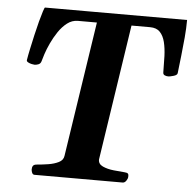

<svg xmlns="http://www.w3.org/2000/svg" viewBox="-51 -744 795 794"><g transform="rotate(5 347.0 -346.5)"><path d="M107.4 -21.5Q107.4 -30.8 111.3 -36.4Q115.2 -42 126 -43Q149.4 -44.9 174.1 -48.8Q198.7 -52.7 217 -61.8Q235.4 -70.8 237.8 -88.9L323.2 -649.9H244.6Q220.2 -649.9 200.2 -634.5Q180.2 -619.1 164.3 -595.5Q148.4 -571.8 136.7 -546.6Q125 -521.5 118.2 -500.5Q111.3 -479.5 108.9 -469.7Q106 -460.4 97.7 -457Q89.4 -453.6 81.5 -453.6Q78.1 -453.6 69.8 -455.3Q61.5 -457 54.4 -460.9Q47.4 -464.8 48.3 -470.2Q51.3 -489.3 57.4 -517.6Q63.5 -545.9 70.3 -576.2Q77.1 -606.4 84.2 -633.1Q91.3 -659.7 96.7 -676.3Q102.1 -692.9 104 -692.9H693.8Q693.8 -659.2 690.4 -620.4Q687 -581.5 682.6 -543Q678.2 -504.4 674.3 -470.2Q672.9 -461.9 657.7 -457.8Q642.6 -453.6 637.2 -453.6Q627.9 -453.6 621.1 -457Q614.3 -460.4 614.7 -469.7Q614.7 -503.9 613.5 -536.1Q612.3 -568.4 606 -594Q599.6 -619.6 585.2 -634.8Q570.8 -649.9 543.9 -649.9H466.8L381.3 -86.9Q380.4 -67.9 399.9 -58.8Q419.4 -49.8 445.8 -47.1Q472.2 -44.4 491.2 -43Q501 -42.5 504.9 -39.1Q508.8 -35.6 507.8 -24.4Q507.3 -17.1 501.2 -8.5Q495.1 0 486.8 0H121.1Q113.8 0 110.6 -7.6Q107.4 -15.1 107.4 -21.5Z"/></g></svg>

Font: Gelasio SemiBold
Style: Italic
Weight: 600
Italic angle: -8.5°
Designer: Eben Sorkin
Foundry: Eben Sorkin
Version: Version 1.008